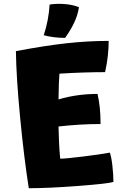

<svg xmlns="http://www.w3.org/2000/svg" viewBox="-20 -951 649 1014"><path d="M579 10Q550 19 393.5 31Q237 43 132 43Q107 -116 86.5 -328Q66 -540 64 -681Q218 -710 331.5 -722.5Q445 -735 554 -735Q554 -698 549.5 -656.5Q545 -615 535 -570Q479 -570 419 -568Q359 -566 294 -562Q292 -540 291 -511.5Q290 -483 289 -426Q340 -441 391 -448Q442 -455 495 -455Q503 -420 507 -383Q511 -346 511 -296Q454 -296 398 -292.5Q342 -289 289 -283Q290 -238 292 -195Q294 -152 298 -113Q327 -113 420 -124.5Q513 -136 560 -145Q568 -124 573.5 -76.5Q579 -29 579 10ZM397 -913Q391 -873 373 -834Q355 -795 324 -751Q292 -751 264.5 -754.5Q237 -758 211 -765Q224 -804 232 -846Q240 -888 242 -927Q280 -933 322.5 -929.5Q365 -926 397 -913Z"/></svg>

Font: Atma
Style: Bold
Weight: 700
Designer: Gregori Vincens, Jeremie Hornus, Riccardo Olocco, Yoann Minet.
Foundry: black foundry
Version: Version 1.102;PS 1.100;hotconv 1.0.86;makeotf.lib2.5.63406